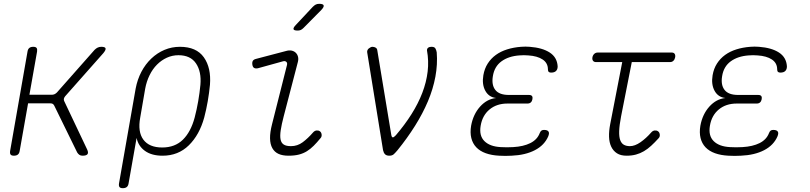

<svg xmlns="http://www.w3.org/2000/svg" viewBox="-20 -805 4240 1005"><path d="M53 10Q40 10 35.5 4Q31 -2 33 -15L124 -535Q126 -548 133.5 -554Q141 -560 154 -560Q167 -560 171.5 -554Q176 -548 174 -535L134 -309H251Q259 -309 265.5 -312Q272 -315 278 -321L475 -544Q483 -552 491.5 -556Q500 -560 510 -560Q530 -560 532.5 -552Q535 -544 521 -527L321 -301Q316 -295 314.5 -288.5Q313 -282 316 -276L436 -23Q444 -6 438 2Q432 10 412 10Q402 10 395.5 5.5Q389 1 384 -7L264 -252Q261 -258 256.5 -261Q252 -264 244 -264H127L83 -15Q81 -2 73.5 4Q66 10 53 10Z M623 180Q610 180 605.5 174Q601 168 603 155L690 -341Q699 -389 720 -429Q741 -469 772 -498.5Q803 -528 841 -544Q879 -560 922 -560Q1008 -560 1047 -505Q1086 -450 1079 -361Q1075 -319 1067.5 -275.5Q1060 -232 1049 -190Q1024 -99 968.5 -44.5Q913 10 831 10Q774 10 739 -15Q704 -40 695 -83L653 155Q651 168 643.5 174Q636 180 623 180ZM829 -33Q896 -33 937.5 -74Q979 -115 999 -190Q1010 -232 1017.5 -275.5Q1025 -319 1029 -361Q1035 -430 1006 -473Q977 -516 914 -516Q882 -516 853.5 -503Q825 -490 802 -467Q779 -444 763 -411.5Q747 -379 740 -341L714 -190Q700 -115 730.5 -74Q761 -33 829 -33Z M1331 -448Q1319 -445 1311 -449Q1303 -453 1301 -466Q1299 -479 1303.5 -486.5Q1308 -494 1321 -497L1477 -538Q1494 -543 1507 -540Q1520 -537 1528.5 -528.5Q1537 -520 1540 -507.5Q1543 -495 1539 -480L1465 -196Q1454 -154 1449.5 -124Q1445 -94 1448.5 -75.5Q1452 -57 1465 -48.5Q1478 -40 1503 -40Q1537 -40 1564.5 -60.5Q1592 -81 1619 -112Q1627 -121 1637 -122Q1647 -123 1654 -118Q1662 -113 1663.5 -101Q1665 -89 1657 -81Q1639 -59 1622 -42Q1605 -25 1586.5 -13.5Q1568 -2 1545 4Q1522 10 1490 10Q1459 10 1438 0.5Q1417 -9 1405.5 -29.5Q1394 -50 1393.5 -81Q1393 -112 1404 -155L1482 -464Q1485 -476 1478.5 -481.5Q1472 -487 1461 -484ZM1569 -659Q1561 -651 1554 -648Q1547 -645 1538 -645Q1519 -645 1516.5 -652Q1514 -659 1528 -674L1617 -769Q1625 -777 1632.5 -781Q1640 -785 1651 -785Q1671 -785 1674 -777Q1677 -769 1662 -753Z M1985 -19 1902 -531Q1901 -537 1903.5 -542.5Q1906 -548 1910.5 -551.5Q1915 -555 1920 -557.5Q1925 -560 1929 -560Q1939 -560 1946.5 -555.5Q1954 -551 1955 -541L2028 -100Q2030 -87 2035.5 -86Q2041 -85 2052 -97Q2099 -152 2134 -207.5Q2169 -263 2190.5 -319Q2212 -375 2218.5 -430.5Q2225 -486 2215 -541Q2215 -546 2216.5 -549.5Q2218 -553 2221.5 -555.5Q2225 -558 2229.5 -559Q2234 -560 2239 -560Q2254 -560 2259 -551.5Q2264 -543 2266 -531Q2271 -468 2259 -403.5Q2247 -339 2220 -275Q2193 -211 2152.5 -146.5Q2112 -82 2061 -19Q2050 -6 2041.5 2Q2033 10 2018 10Q2003 10 1995.5 2.5Q1988 -5 1985 -19Z M2899 -458Q2899 -450 2897 -444Q2895 -438 2890.5 -433.5Q2886 -429 2879.5 -427Q2873 -425 2864 -425Q2860 -425 2857 -426Q2854 -427 2852 -429Q2850 -431 2849 -434.5Q2848 -438 2848 -442Q2848 -475 2820.5 -493.5Q2793 -512 2745 -515Q2734 -516 2722 -516Q2710 -516 2699 -515Q2642 -511 2605 -484Q2568 -457 2560 -407Q2552 -361 2572.5 -334.5Q2593 -308 2644 -308H2749Q2760 -308 2764.5 -302.5Q2769 -297 2767 -286Q2765 -275 2758.5 -269Q2752 -263 2741 -263H2636Q2580 -263 2542.5 -232Q2505 -201 2496 -147Q2487 -95 2515.5 -66.5Q2544 -38 2601 -35Q2617 -34 2633.5 -34Q2650 -34 2666 -35Q2720 -38 2756 -56Q2792 -74 2805 -108Q2807 -113 2809 -116Q2811 -119 2813.5 -121Q2816 -123 2819.5 -124Q2823 -125 2827 -125Q2836 -125 2842 -123Q2848 -121 2851 -116.5Q2854 -112 2853.5 -106Q2853 -100 2850 -92Q2830 -45 2780 -19Q2730 7 2658 10Q2642 11 2625.5 11Q2609 11 2593 10Q2553 8 2522.5 -3Q2492 -14 2473 -34Q2454 -54 2447 -82.5Q2440 -111 2446 -147Q2457 -207 2493 -247Q2529 -287 2577 -292Q2539 -296 2520.5 -329.5Q2502 -363 2510 -411Q2516 -446 2533 -472.5Q2550 -499 2575.5 -517.5Q2601 -536 2634.5 -546.5Q2668 -557 2707 -560Q2718 -561 2730 -561Q2742 -561 2753 -560Q2819 -555 2857.5 -530Q2896 -505 2899 -458Z M3496 -530Q3507 -530 3511.5 -523Q3516 -516 3514 -505Q3512 -494 3505 -487Q3498 -480 3487 -480H3287L3231 -196Q3222 -149 3221 -119Q3220 -89 3226.5 -71.5Q3233 -54 3246 -47Q3259 -40 3277 -40Q3303 -40 3332.5 -60.5Q3362 -81 3389 -112Q3397 -121 3407 -122Q3417 -123 3424 -118Q3432 -113 3433.5 -101Q3435 -89 3427 -81Q3407 -59 3388.5 -42Q3370 -25 3350.5 -13.5Q3331 -2 3309 4Q3287 10 3260 10Q3229 10 3209.5 -2.5Q3190 -15 3179.5 -37Q3169 -59 3168 -89Q3167 -119 3174 -155L3237 -480H3100Q3089 -480 3084 -487Q3079 -494 3081 -505Q3083 -516 3090.5 -523Q3098 -530 3109 -530Z M4099 -458Q4099 -450 4097 -444Q4095 -438 4090.5 -433.5Q4086 -429 4079.5 -427Q4073 -425 4064 -425Q4060 -425 4057 -426Q4054 -427 4052 -429Q4050 -431 4049 -434.5Q4048 -438 4048 -442Q4048 -475 4020.5 -493.5Q3993 -512 3945 -515Q3934 -516 3922 -516Q3910 -516 3899 -515Q3842 -511 3805 -484Q3768 -457 3760 -407Q3752 -361 3772.5 -334.5Q3793 -308 3844 -308H3949Q3960 -308 3964.5 -302.5Q3969 -297 3967 -286Q3965 -275 3958.5 -269Q3952 -263 3941 -263H3836Q3780 -263 3742.5 -232Q3705 -201 3696 -147Q3687 -95 3715.5 -66.5Q3744 -38 3801 -35Q3817 -34 3833.5 -34Q3850 -34 3866 -35Q3920 -38 3956 -56Q3992 -74 4005 -108Q4007 -113 4009 -116Q4011 -119 4013.5 -121Q4016 -123 4019.5 -124Q4023 -125 4027 -125Q4036 -125 4042 -123Q4048 -121 4051 -116.5Q4054 -112 4053.5 -106Q4053 -100 4050 -92Q4030 -45 3980 -19Q3930 7 3858 10Q3842 11 3825.5 11Q3809 11 3793 10Q3753 8 3722.5 -3Q3692 -14 3673 -34Q3654 -54 3647 -82.5Q3640 -111 3646 -147Q3657 -207 3693 -247Q3729 -287 3777 -292Q3739 -296 3720.5 -329.5Q3702 -363 3710 -411Q3716 -446 3733 -472.5Q3750 -499 3775.5 -517.5Q3801 -536 3834.5 -546.5Q3868 -557 3907 -560Q3918 -561 3930 -561Q3942 -561 3953 -560Q4019 -555 4057.5 -530Q4096 -505 4099 -458Z"/></svg>

Font: Maple Mono NL Thin
Style: Italic
Weight: 250
Italic angle: -10°
Monospace: yes
Designer: subframe7536
Version: Version 7.000